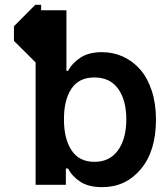

<svg xmlns="http://www.w3.org/2000/svg" viewBox="-20 -770 695 800"><path d="M127 -750H151.4V-727.1H256.8V-474.6H263.7Q280.3 -506.8 315.2 -529.8Q350.1 -552.7 404.3 -552.7Q451.7 -552.7 492.4 -534.2Q533.2 -515.6 564 -480.7Q594.7 -445.8 612.3 -392.1Q629.9 -338.4 629.9 -272Q629.9 -140.6 566.9 -65.4Q503.9 9.8 405.8 9.8Q349.1 9.8 314.7 -12.7Q280.3 -35.2 263.7 -67.9H254.4V0H128.4V-511.2H127L38.1 -599.6V-660.6ZM506.3 -272.9Q506.3 -352.5 472.4 -399.9Q438.5 -447.3 373.5 -447.3Q308.6 -447.3 277.3 -399.9Q246.1 -352.5 246.6 -272.9Q246.1 -193.4 277.6 -144.5Q309.1 -95.7 373.5 -95.7Q437.5 -95.7 471.9 -144Q506.3 -192.4 506.3 -272.9Z"/></svg>

Font: Interop SemBd
Style: Regular
Weight: 600
Designer: Rasmus Andersson, Google, Jang Haemin
Foundry: jhaemin
Version: Version 1.007